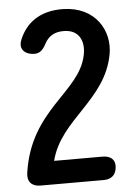

<svg xmlns="http://www.w3.org/2000/svg" viewBox="-57 -829 633 910"><g transform="rotate(-5 260.0 -374.0)"><path d="M98 38H399C437 38 458 18 461 -18C464 -53 443 -73 403 -73H173C221 -266 440 -338 479 -554C499 -664 431 -783 278 -786C163 -788 99 -733 68 -658C53 -621 72 -594 108 -588C145 -581 164 -597 181 -631C200 -666 229 -682 271 -682C349 -682 370 -620 356 -558C320 -386 84 -325 41 -27C35 15 58 38 98 38Z"/></g></svg>

Font: 寒蝉团圆体 Round
Style: Regular
Weight: 500
Designer: 寒蝉字型
Version: Version 2.700;Glyphs 3.1.1 (3135)